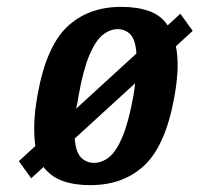

<svg xmlns="http://www.w3.org/2000/svg" viewBox="-20 -530 582 560"><path d="M243 10Q196 10 162 -2.5Q128 -15 107 -43L71 -10L35 -60L83 -104Q79 -133 80 -169Q81 -205 89 -250Q114 -393 175.5 -451.5Q237 -510 334 -510Q381 -510 415.5 -497.5Q450 -485 469 -456L506 -490L542 -440L493 -395Q499 -367 498 -331Q497 -295 489 -250Q464 -108 402.5 -49Q341 10 243 10ZM202 -213 378 -374Q375 -415 360 -430Q345 -445 323 -445Q301 -445 280 -428.5Q259 -412 241 -370Q223 -328 209 -250Q208 -241 206 -231.5Q204 -222 202 -213ZM254 -55Q277 -55 298 -71.5Q319 -88 337 -130.5Q355 -173 369 -250Q371 -260 372 -269Q373 -278 374 -287L198 -126Q201 -86 216.5 -70.5Q232 -55 254 -55Z"/></svg>

Font: Cuprum
Style: Bold Italic
Weight: 700
Italic angle: -10°
Designer: Jovanny Lemonad
Foundry: Jovanny Lemonad
Version: Version 3.000